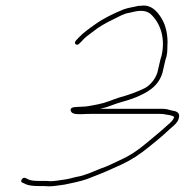

<svg xmlns="http://www.w3.org/2000/svg" viewBox="-20 -659 651 676"><path d="M259.8 -506 268.9 -515C279 -527.9 291.4 -534.9 303.8 -545C326.7 -563.6 352.9 -578.7 380.1 -591.5C396.6 -599.3 416.5 -611.7 435.8 -614L450.6 -617.5C474.3 -623.1 495.4 -622.1 509.8 -610C542.1 -580.8 564 -528.5 548.7 -462C546.9 -457.3 545.4 -452.3 544.2 -447L534 -403C526.2 -379.4 509.1 -359.7 490.6 -349C461.7 -335 431.9 -324.2 397.7 -315C373.1 -306.9 352.2 -296.9 326.4 -292C305 -288.3 287.9 -283 262.3 -283C249 -282.1 227.3 -283.8 228.6 -271C231 -256.4 249.4 -257 267.3 -257C277.5 -257.7 287.9 -258 298.6 -258H543.6C552.2 -258 558.4 -257.3 562.1 -256C570.7 -254.7 588.5 -252.9 593 -247C590.3 -235.1 579.4 -226.9 568.1 -217C541.3 -192.4 522.3 -177.7 494.7 -154.5C464.5 -129.2 438.5 -111.4 401.9 -95C377.1 -83.3 357.9 -73.2 333 -65C304.5 -53.7 279.6 -41 248.3 -36C232.6 -32.6 222 -28.7 208.2 -27C191.3 -24.9 173.6 -21 156.8 -21C150.3 -21.7 144.1 -22 138.1 -22H118.1C103 -22 87.5 -22.9 78.5 -28C72.1 -31.1 63.5 -37.8 56.8 -27.5C53.2 -21.8 53.8 -18 58.7 -16L67.8 -12C78.4 -6 95.3 -4 113.9 -4H133.9C139.3 -4 145.2 -3.7 151.7 -3C171 -3 188 -6.9 207.1 -9L226 -13C253.7 -18.9 280.4 -24.8 305.3 -36C339.8 -49.1 372.3 -63.1 406.2 -79C445.4 -97.4 472.1 -115.5 504.8 -142L531.2 -163.5C549.7 -178.5 559.3 -187.5 578.3 -205C593.7 -218.3 609.7 -230 610.7 -250C611.8 -264.1 598.1 -268.2 584.3 -270C571.4 -273.4 567.2 -276 547.7 -276H332.7C347.3 -279.4 358.9 -282.4 372.5 -288C396.4 -297.8 433.2 -305.7 457.5 -316C497.5 -333 536.3 -352.6 551.8 -402L562.2 -447C563.3 -451.7 564.7 -456.3 566.4 -461C570.6 -478.9 568.6 -495.7 570 -511C569.2 -549 560.9 -577.4 543.6 -602.5C531.6 -619.8 511.4 -642.9 479.5 -639C475.5 -639 470.8 -638.7 465.3 -638C447.6 -633.3 432.6 -632.3 415.5 -626C380.1 -611.7 343.3 -594 313.1 -572C293.1 -557.7 272.8 -543.6 256.4 -526L247.1 -516C238 -505.4 250.6 -495.3 259.8 -506Z"/></svg>

Font: HoneyBee
Style: BLnIt
Weight: 100
Foundry: Cannot Into Space Fonts
Version: Version 0.89